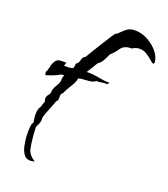

<svg xmlns="http://www.w3.org/2000/svg" viewBox="-91 -530 627 716"><g transform="rotate(15 222.5 -172.5)"><path d="M93 113Q75 113 66.5 98.5Q58 84 56 65.5Q54 47 54 34Q54 28 55 14.5Q56 1 58.5 -11.5Q61 -24 66 -26L65 -45Q64 -56 67 -70.5Q70 -85 78 -92V-94L85 -111L87 -112Q87 -114 86 -117.5Q85 -121 85 -123Q85 -134 93.5 -142Q102 -150 101 -160Q106 -174 116 -186.5Q126 -199 126 -215L131 -228L118 -227Q107 -221 92.5 -217Q78 -213 66 -210L61 -213L63 -226L66 -227H65L73 -248V-251Q81 -267 88 -272.5Q95 -278 113 -276L127 -275L121 -262Q125 -262 129.5 -261Q134 -260 139 -260Q143 -260 147.5 -260.5Q152 -261 156 -262L159 -266L162 -281L169 -285Q174 -292 177.5 -302Q181 -312 190 -314Q194 -320 206.5 -337Q219 -354 234 -374Q249 -394 261 -409.5Q273 -425 276 -427L281 -428Q294 -439 307 -448.5Q320 -458 337 -458Q362 -458 386.5 -444Q411 -430 428 -407.5Q445 -385 445 -360L442 -355Q437 -355 427.5 -365.5Q418 -376 404.5 -386Q391 -396 373 -396Q362 -396 348 -389L342 -390Q317 -390 305 -375Q293 -360 275 -346Q270 -336 260.5 -322Q251 -308 240 -303Q232 -293 224.5 -282Q217 -271 209 -261Q232 -260 256 -253Q280 -246 302 -244L293 -236Q290 -238 287 -238Q284 -238 281 -238Q277 -238 272 -237.5Q267 -237 262 -237L253 -238Q242 -231 229 -231Q216 -231 202 -231Q198 -231 193.5 -231Q189 -231 184 -229Q182 -216 166.5 -196Q151 -176 144 -162Q137 -158 136 -151Q135 -144 134.5 -137Q134 -130 127 -126Q123 -116 115 -100.5Q107 -85 100 -70.5Q93 -56 93 -49Q93 -39 88.5 -30.5Q84 -22 79 -14Q79 -7 78.5 2Q78 11 78 19Q78 49 80.5 70.5Q83 92 108 112Q104 112 100.5 112.5Q97 113 93 113Z"/></g></svg>

Font: Kolker Brush
Style: Regular
Weight: 400
Designer: Robert E. Leuschke
Foundry: Robert E. Leuschke
Version: Version 1.010; ttfautohint (v1.8.3)